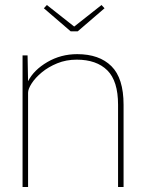

<svg xmlns="http://www.w3.org/2000/svg" viewBox="-20 -746 581 766"><path d="M70 0V-525H90L92 -422Q115 -467 169 -498.5Q223 -530 288 -530Q376 -530 424.5 -482Q473 -434 473 -328V0H451V-328Q451 -423 408 -465.5Q365 -508 286 -508Q244 -508 208.5 -493.5Q173 -479 147 -457.5Q121 -436 106.5 -413.5Q92 -391 92 -376V0ZM262 -621 155 -713 167 -726 276 -640 385 -726 397 -713 290 -621Z"/></svg>

Font: Lexend Thin
Style: Regular
Weight: 100
Designer: Bonnie Shaver-Troup, Thomas Jockin
Foundry: Lexend
Version: Version 1.007; ttfautohint (v1.8.3)